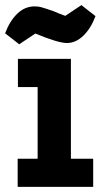

<svg xmlns="http://www.w3.org/2000/svg" viewBox="-29 -730 409 750"><path d="M41 -390V-500H248V-110H335V0H40V-110H118V-390ZM226 -668 289 -710 344 -667Q326 -619 296.5 -590.5Q267 -562 232.5 -562Q198 -562 109 -599L46 -557L-9 -600Q9 -648 38.5 -676.5Q68 -705 106 -705Q122 -705 131.5 -702Q141 -699 146.5 -697.5Q152 -696 163.5 -692Q175 -688 181 -686Q196 -679 226 -668Z"/></svg>

Font: Cherry Swash
Style: Bold
Weight: 700
Designer: Kasatkina Nataliya
Foundry: Nataliya Kasatkina
Version: Version 1.001